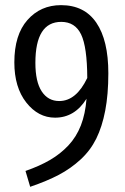

<svg xmlns="http://www.w3.org/2000/svg" viewBox="-20 -698 483 739"><path d="M214.8 -678.2Q304.7 -678.2 350.8 -610.6Q397 -543 397 -416Q397 -334.5 385 -272.2Q373 -210 350.6 -164.6Q328.1 -119.1 290.3 -84.2Q252.4 -49.3 206.5 -25.1Q160.6 -1 96.2 21L78.1 -40Q132.8 -59.1 172.6 -82.3Q212.4 -105.5 243.2 -138.2Q273.9 -170.9 291.3 -215.3Q308.6 -259.8 313 -317.9Q267.6 -245.1 191.9 -245.1Q127 -245.1 81.1 -303.5Q35.2 -361.8 35.2 -458Q35.2 -564 85.7 -621.1Q136.2 -678.2 214.8 -678.2ZM208 -309.1Q273.4 -309.1 315.9 -397.9Q315.4 -517.1 292.2 -565.4Q269 -613.8 215.8 -613.8Q116.2 -613.8 116.2 -456.1Q116.2 -383.3 140.6 -346.2Q165 -309.1 208 -309.1Z"/></svg>

Font: Fira Sans Compressed Book
Style: Regular
Weight: 350
Width: 1
Designer: Carrois Corporate & Edenspiekermann AG
Foundry: Carrois Corporate GbR & Edenspiekermann AG
Version: Version 4.203;PS 004.203;hotconv 1.0.88;makeotf.lib2.5.64775